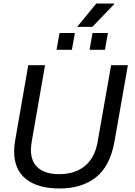

<svg xmlns="http://www.w3.org/2000/svg" viewBox="-20 -1055 762 1087"><path d="M318 12Q194 12 127 -41.5Q60 -95 60 -198Q60 -228 66 -261L140 -686H235L160 -256Q158 -242 156.5 -230Q155 -218 155 -207Q155 -139 196.5 -104Q238 -69 315 -69Q403 -69 459.5 -114.5Q516 -160 532 -248L609 -686H704L628 -253Q603 -114 523 -51Q443 12 318 12ZM487 -773 504 -868H591L574 -773ZM300 -773 317 -868H404L387 -773ZM417 -903 525 -1035H626L627 -1032L503 -903Z"/></svg>

Font: Archivo VF Beta
Style: Italic
Weight: 400
Italic angle: -10°
Designer: Hector Gatti
Foundry: Omnibus-Type
Version: Version 1.002